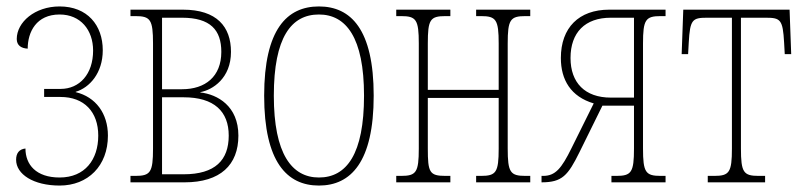

<svg xmlns="http://www.w3.org/2000/svg" viewBox="-20 -566 2496 596"><path d="M165 10C253 10 315 -51 315 -145C315 -214 277 -265 215 -280V-281C258 -294 299 -339 299 -410C299 -488 251 -546 165 -546C88 -546 32 -497 32 -445C32 -425 46 -416 66 -415C66 -467 93 -521 165 -521C230 -521 269 -473 269 -409C269 -336 227 -290 168 -290H117V-265H168C241 -265 285 -219 285 -145C285 -71 244 -15 165 -15C92 -15 59 -55 59 -105C40 -103 30 -91 30 -70C30 -25 84 10 165 10Z M385 0H553C664 0 720 -54 720 -145C720 -237 655 -273 602 -279V-280C640 -287 697 -323 697 -405C697 -483 653 -536 548 -536H385V-516H400C447 -516 455 -505 455 -431V-105C455 -31 447 -20 400 -20H385ZM483 -289V-511H545C633 -511 667 -473 667 -405C667 -328 617 -289 545 -289ZM483 -25V-264H550C645 -264 690 -220 690 -145C690 -69 648 -25 550 -25Z M970 10C1069 10 1140 -63 1140 -269C1140 -475 1069 -546 970 -546C871 -546 800 -475 800 -269C800 -63 871 10 970 10ZM970 -15C886 -15 830 -88 830 -269C830 -450 884 -521 970 -521C1054 -521 1110 -450 1110 -269C1110 -88 1056 -15 970 -15Z M1210 0H1378V-20H1363C1313 -20 1308 -31 1308 -105V-262H1528V-105C1528 -31 1520 -20 1473 -20H1458V0H1626V-20H1611C1564 -20 1556 -31 1556 -105V-431C1556 -505 1564 -516 1611 -516H1626V-536H1458V-516H1473C1520 -516 1528 -505 1528 -431V-287H1308V-431C1308 -505 1315 -516 1363 -516H1378V-536H1210V-516H1225C1272 -516 1280 -505 1280 -431V-105C1280 -31 1272 -20 1225 -20H1210Z M1661 0C1725 0 1743 -21 1779 -94L1850 -238H1948V-105C1948 -31 1940 -20 1893 -20H1878V0H2046V-20H2031C1984 -20 1976 -31 1976 -105V-431C1976 -505 1984 -516 2031 -516H2046V-536H1871C1777 -536 1721 -480 1721 -386C1721 -318 1752 -266 1823 -245L1754 -106C1723 -43 1704 -20 1666 -20H1661ZM1876 -263C1796 -263 1751 -309 1751 -386C1751 -465 1796 -511 1876 -511H1948V-263Z M2177 0H2355V-20H2335C2288 -20 2280 -31 2280 -105V-511H2357C2403 -511 2410 -505 2414 -434L2416 -398H2436L2431 -536H2101L2096 -398H2116L2118 -434C2122 -505 2129 -511 2175 -511H2252V-105C2252 -31 2244 -20 2197 -20H2177Z"/></svg>

Font: Noto Serif ExtraCondensed Thin
Style: Regular
Weight: 100
Width: 2
Designer: Monotype Design Team
Foundry: Monotype Imaging Inc.
Version: Version 2.013